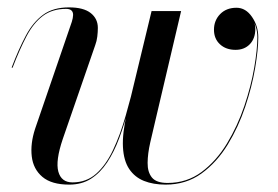

<svg xmlns="http://www.w3.org/2000/svg" viewBox="-20 -490 752 520"><path d="M428.5 10Q395 10 370 0Q345 -10 330 -32.2Q315 -54.5 313 -91.5Q311 -128.5 323.5 -182.5L390.5 -460H470.5L401.5 -166.5Q394 -135 387 -104.5Q380 -74 379.8 -49Q379.5 -24 391.5 -9.2Q403.5 5.5 434 5.5Q486 5.5 526 -24.2Q566 -54 594.8 -101.5Q623.5 -149 641.8 -203Q660 -257 668.5 -306.5Q677 -356 677 -389Q677 -419 660.5 -442.8Q644 -466.5 620.5 -466.5V-468Q638 -468 649.2 -458.5Q660.5 -449 666 -436.2Q671.5 -423.5 671.5 -412Q671.5 -386 656.8 -370.5Q642 -355 618 -355Q592 -355 575.8 -370Q559.5 -385 559.5 -409.5Q559.5 -434.5 576.2 -451.8Q593 -469 620.5 -469Q645.5 -469 662.5 -444.2Q679.5 -419.5 679.5 -389Q679.5 -356 671 -305.8Q662.5 -255.5 644.2 -201Q626 -146.5 596.8 -98.5Q567.5 -50.5 525.8 -20.2Q484 10 428.5 10ZM167.5 10Q119.5 10 94.8 -11Q70 -32 66 -66.5Q62 -101 75 -141L174.5 -431Q176 -435.5 177 -440.8Q178 -446 178 -449.5Q178 -466 159 -466Q121.5 -466 96 -446.8Q70.5 -427.5 51.8 -391.8Q33 -356 14 -306.5L11.5 -307Q30.5 -357 50 -393.5Q69.5 -430 96.8 -450Q124 -470 167 -470Q206 -470 225.5 -454.8Q245 -439.5 245 -414.5Q245 -403.5 243.5 -391Q242 -378.5 238 -368L150 -113.5Q130 -54.5 138 -25.2Q146 4 176.5 4Q214 4 240.5 -19.5Q267 -43 286.2 -83.8Q305.5 -124.5 320.5 -177Q335.5 -229.5 349.5 -287H352Q340.5 -241 328.8 -197.5Q317 -154 303 -116.2Q289 -78.5 270.2 -50.2Q251.5 -22 226.5 -6Q201.5 10 167.5 10Z"/></svg>

Font: Bodoni Moda 72pt
Style: Italic
Weight: 400
Italic angle: -13°
Designer: Owen Earl
Foundry: indestructible type
Version: Version 2.005